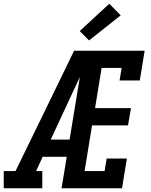

<svg xmlns="http://www.w3.org/2000/svg" viewBox="-37 -1006 807 1026"><path d="M-17 0V-92H46L240 -490L359 -735H452Q426 -673 398 -612Q370 -551 341 -490L234 -260H335L320 -168H191L156 -92H189V0ZM292 0 413 -735H736L710 -576H602L613 -643H506L471 -428H663L647 -336H455L415 -92H522L533 -159H641L615 0ZM439 -790 389 -840 547 -986 608 -924Z"/></svg>

Font: Iosevka Etoile Semibold
Style: Italic
Weight: 600
Italic angle: -9°
Designer: Belleve Invis
Foundry: Belleve Invis
Version: Version 22.1.2; ttfautohint (v1.8.4)